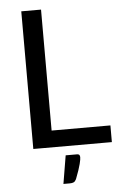

<svg xmlns="http://www.w3.org/2000/svg" viewBox="-60 -760 635 997"><g transform="rotate(-5 257.0 -262.0)"><path d="M89.5 0ZM192.5 -87H499V0H89.5V-717.5H192.5ZM311.5 47.5Q323 47.5 325.8 52.8Q328.5 58 328.5 64Q328.5 69 327.2 77.2Q326 85.5 322.5 98.8Q319 112 312.8 131Q306.5 150 296.5 175.5Q291 187 283.2 190.8Q275.5 194.5 262.5 194.5H229.5L254 47.5Z"/></g></svg>

Font: Lato Medium
Style: Regular
Weight: 500
Designer: Lukasz Dziedzic
Foundry: tyPoland Lukasz Dziedzic
Version: Version 2.006; 2014-01-15